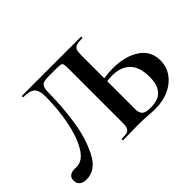

<svg xmlns="http://www.w3.org/2000/svg" viewBox="-117 -889 1165 1165"><g transform="rotate(-45 465.0 -306.5)"><path d="M6 -39Q6 -63 20.5 -74Q35 -85 57 -85H78Q132 -85 170.5 -151Q209 -217 228 -317.5Q247 -418 247 -519Q247 -571 227 -592Q207 -613 149 -613Q146 -613 146 -619Q146 -625 149 -625H655Q657 -625 657 -619Q657 -613 655 -613Q621 -613 604.5 -607.5Q588 -602 582.5 -588Q577 -574 577 -544V-81Q577 -51 591.5 -36Q606 -21 650 -21Q717 -21 747.5 -55.5Q778 -90 778 -157Q778 -243 737 -284Q696 -325 622 -325Q584 -325 530 -312L524 -335Q589 -353 657 -353Q760 -353 827.5 -309Q895 -265 895 -182Q895 -130 866 -87.5Q837 -45 785 -20.5Q733 4 669 4Q642 4 604 1Q589 0 567.5 -1Q546 -2 520 -2L447 -1Q428 0 393 0Q390 0 390 -6Q390 -12 393 -12Q425 -12 439.5 -17Q454 -22 459.5 -36.5Q465 -51 465 -81V-532Q465 -566 462.5 -577Q460 -588 451 -591Q442 -594 415 -594H349Q319 -594 304 -589Q289 -584 282.5 -568.5Q276 -553 276 -519Q276 -413 258.5 -292Q241 -171 194.5 -79.5Q148 12 67 12Q39 12 22.5 -1Q6 -14 6 -39Z"/></g></svg>

Font: Cormorant SC
Style: Bold
Weight: 700
Designer: Christian Thalmann (Catharsis Fonts)
Foundry: Catharsis Fonts
Version: Version 4.000